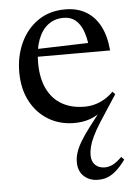

<svg xmlns="http://www.w3.org/2000/svg" viewBox="-52 -504 562 799"><g transform="rotate(-5 229.0 -105.0)"><path d="M427.5 -95 354 18Q334.5 49 323.2 72.8Q312 96.5 307.5 115Q303 133.5 303 149.5Q303 175.5 318 190.2Q333 205 358.5 205Q373 205 389.5 197.8Q406 190.5 429.5 167.5L441 179.5Q421 207 402.8 223.2Q384.5 239.5 366.2 246.8Q348 254 326.5 254Q290 254 266.8 232.5Q243.5 211 243.5 173.5Q243.5 154 249.8 134Q256 114 270 90Q284 66 307.5 35L363.5 -38L368.5 -32.5Q341.5 -10 312 0Q282.5 10 248 10Q187.5 10 140 -18.5Q92.5 -47 65 -98.8Q37.5 -150.5 37.5 -220.5Q37.5 -287 63 -342.5Q88.5 -398 136.2 -431.2Q184 -464.5 250.5 -464.5Q300 -464.5 336.8 -443Q373.5 -421.5 395.2 -380Q417 -338.5 422 -278H107.5L108.5 -310L371.5 -318L336 -297.5Q332 -339.5 320.5 -369Q309 -398.5 289.5 -414.2Q270 -430 240.5 -430Q203.5 -430 176.2 -409.5Q149 -389 134 -349.2Q119 -309.5 119 -253Q119 -188 140.8 -143.5Q162.5 -99 202.2 -76.5Q242 -54 296.5 -54Q318.5 -54 339.5 -59.8Q360.5 -65.5 380.2 -77.2Q400 -89 416.5 -106Z"/></g></svg>

Font: Newsreader 36pt
Style: Regular
Weight: 400
Designer: Hugues Gentile
Foundry: Production Type
Version: Version 1.003